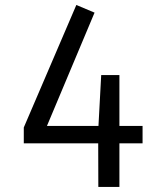

<svg xmlns="http://www.w3.org/2000/svg" viewBox="-20 -737 655 757"><path d="M450.8 -240.5H542.1V-171.8H450.8V0H367.7L367.2 -171.8H73.8V-234.4L281 -717.4L352.8 -687.2L165.1 -240.5H368.2L379 -441H450.8Z"/></svg>

Font: Fira Code
Style: Regular
Weight: 400
Designer: Carrois Corporate, Edenspiekermann AG, Nikita Prokopov
Foundry: Carrois Corporate, Edenspiekermann AG, Nikita Prokopov
Version: Version 5.002